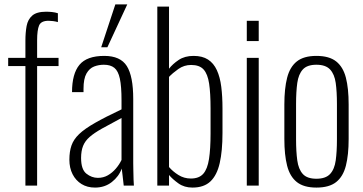

<svg xmlns="http://www.w3.org/2000/svg" viewBox="-20 -840 1644 869"><path d="M95 0V-541H17V-578H95V-656Q95 -693 100.5 -722.5Q106 -752 126 -769.5Q146 -787 189 -787Q202 -787 216 -785.5Q230 -784 242 -780V-740Q232 -743 220.5 -744.5Q209 -746 200 -746Q166 -746 157 -725Q148 -704 148 -657V-578H245V-541H148V0Z M410 9Q375 9 349 -7Q323 -23 308.5 -51.5Q294 -80 294 -117Q294 -154 303.5 -181.5Q313 -209 338 -233Q363 -257 409.5 -283.5Q456 -310 530 -345V-386Q530 -449 522.5 -484Q515 -519 497.5 -533Q480 -547 450 -547Q427 -547 406 -539Q385 -531 371.5 -507.5Q358 -484 358 -438V-423H306Q306 -506 339.5 -546.5Q373 -587 452 -587Q525 -587 554 -541Q583 -495 583 -392V-101Q583 -93 583.5 -70.5Q584 -48 584.5 -27Q585 -6 586 0H540Q538 -21 535 -44Q532 -67 531 -77Q518 -41 486 -16Q454 9 410 9ZM423 -35Q448 -35 468 -46.5Q488 -58 504 -76.5Q520 -95 530 -116V-306Q477 -278 441.5 -258Q406 -238 385.5 -220Q365 -202 356 -179.5Q347 -157 347 -125Q347 -73 371 -54Q395 -35 423 -35ZM438 -626 502 -820H556L466 -626Z M851 9Q814 9 787.5 -10Q761 -29 745 -48V0H692V-810H745V-529Q761 -550 788.5 -568.5Q816 -587 856 -587Q896 -587 921.5 -570.5Q947 -554 961.5 -522.5Q976 -491 981.5 -447Q987 -403 987 -349V-238Q987 -157 974.5 -102Q962 -47 932.5 -19Q903 9 851 9ZM844 -32Q881 -32 900 -53.5Q919 -75 926 -120.5Q933 -166 933 -236V-349Q933 -418 926.5 -461.5Q920 -505 901.5 -525.5Q883 -546 845 -546Q813 -546 787 -527.5Q761 -509 745 -492V-84Q762 -64 787.5 -48Q813 -32 844 -32Z M1097 0V-578H1151V0ZM1097 -654V-746H1151V-654Z M1412 9Q1355 9 1323.5 -16Q1292 -41 1279.5 -90Q1267 -139 1267 -211V-367Q1267 -439 1279.5 -488Q1292 -537 1323.5 -562Q1355 -587 1412 -587Q1470 -587 1501.5 -562Q1533 -537 1545.5 -488.5Q1558 -440 1558 -367V-211Q1558 -139 1545.5 -90Q1533 -41 1501.5 -16Q1470 9 1412 9ZM1412 -31Q1454 -31 1474 -52.5Q1494 -74 1499.5 -114Q1505 -154 1505 -209V-369Q1505 -425 1499.5 -464.5Q1494 -504 1474 -525.5Q1454 -547 1412 -547Q1370 -547 1350.5 -525.5Q1331 -504 1325.5 -464.5Q1320 -425 1320 -369V-209Q1320 -154 1325.5 -114Q1331 -74 1350.5 -52.5Q1370 -31 1412 -31Z"/></svg>

Font: Oswald ExtraLight
Style: Regular
Weight: 250
Designer: Vernon Adams
Foundry: Vernon Adams
Version: Version 4.100; ttfautohint (v1.8.1.43-b0c9)